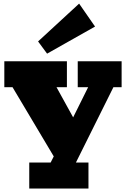

<svg xmlns="http://www.w3.org/2000/svg" viewBox="-20 -869 730 1083"><path d="M145 194.3V47.9H265.6L283.2 13.2L50.8 -377H4.4V-523.4H357.4V-377H298.8L392.6 -207L477.1 -377H418.5V-523.4H666V-377H619.6L408.2 47.9H479V194.3ZM245.6 -566.4 194.8 -635.3 426.3 -848.6 516.1 -719.2Z"/></svg>

Font: Bevan
Style: Regular
Weight: 400
Designer: Vernon Adams
Foundry: Vernon Adams
Version: Version 2.100; ttfautohint (v1.8.3)